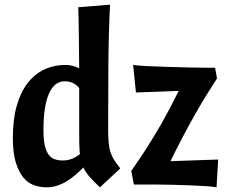

<svg xmlns="http://www.w3.org/2000/svg" viewBox="-20 -790 984 822"><path d="M408 12Q380 -14 363 -33.5Q346 -53 337 -73Q322 -58 305 -43Q288 -28 268 -15.5Q248 -3 226 4.5Q204 12 179 12Q152 12 126 3Q100 -6 80 -30Q60 -54 47.5 -95Q35 -136 35 -200Q35 -278 51.5 -336.5Q68 -395 98 -434Q128 -473 169.5 -492.5Q211 -512 261 -512Q292 -512 319 -497Q318 -578 317.5 -640Q317 -702 315 -759L451 -770Q445 -648 444 -513.5Q443 -379 443 -245Q443 -206 445 -181.5Q447 -157 453 -138.5Q459 -120 469 -104.5Q479 -89 495 -69ZM249 -103Q271 -103 289 -110.5Q307 -118 322 -130Q320 -149 319.5 -173Q319 -197 319 -229V-413Q296 -442 257 -442Q213 -442 189.5 -389Q166 -336 166 -232Q166 -191 172 -166Q178 -141 189 -127Q200 -113 215 -108Q230 -103 249 -103ZM909 -454Q894 -431 869.5 -392Q845 -353 817.5 -304.5Q790 -256 762 -203Q734 -150 710 -100L914 -107L907 12Q894 9 863 7Q832 5 793.5 3.5Q755 2 715 1Q675 0 645 0H553L542 -58Q561 -85 586.5 -123.5Q612 -162 639.5 -207Q667 -252 694 -302Q721 -352 745 -401L562 -394L550 -512Q569 -509 610.5 -507Q652 -505 700 -503.5Q748 -502 794 -501Q840 -500 868 -500H901Z"/></svg>

Font: CantoraOne
Style: Regular
Weight: 400
Designer: Pablo Impallari, Rodrigo Fuenzalida
Foundry: Pablo Impallari
Version: Version 1.001; ttfautohint (v0.8) -G 200 -r 50